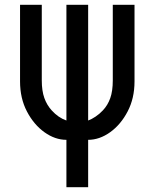

<svg xmlns="http://www.w3.org/2000/svg" viewBox="-20 -567 640 795"><path d="M255 12Q208 12 164 -19.5Q120 -51 91.5 -105.5Q63 -160 63 -230V-547H153V-234Q153 -191 163.5 -161.5Q174 -132 194 -110Q221 -80 255 -68V-547H345V-68Q359 -73 375.5 -84Q392 -95 406 -110Q426 -131 436.5 -160.5Q447 -190 447 -234V-547H537V-230Q537 -160 508.5 -105.5Q480 -51 436 -19.5Q392 12 345 12V208H255Z"/></svg>

Font: PlemolJP35 Console
Style: Regular
Weight: 400
Version: v2.0.3; ttfautohint (v1.8.4.7-5d5b-dirty) -l 6 -r 45 -G 200 